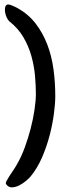

<svg xmlns="http://www.w3.org/2000/svg" viewBox="-20 -759 285 851"><path d="M9 -737Q15 -742 31 -735.5Q47 -729 58 -723Q106 -696 138 -654.5Q170 -613 189.5 -562Q209 -511 217 -452.5Q225 -394 225 -333Q225 -301 219 -255Q213 -209 200 -159Q187 -109 166 -60.5Q145 -12 114 25Q109 31 95.5 42.5Q82 54 65.5 62.5Q49 71 33 71.5Q17 72 7 57Q4 53 8.5 44Q13 35 21 22.5Q29 10 39 -4.5Q49 -19 57 -34Q75 -65 90 -106Q105 -147 116 -189.5Q127 -232 133 -272.5Q139 -313 139 -344Q139 -381 135 -424.5Q131 -468 119 -511Q107 -554 84 -593.5Q61 -633 22 -664Q16 -669 11 -679Q6 -689 3.5 -700Q1 -711 2 -721.5Q3 -732 9 -737Z"/></svg>

Font: Yeon Sung
Style: Regular
Weight: 400
Version: Version 1.001